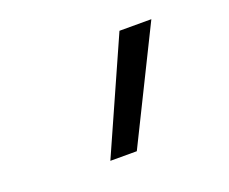

<svg xmlns="http://www.w3.org/2000/svg" viewBox="-67 -873 634 532"><g transform="rotate(-20 250.0 -607.0)"><path d="M178 -442 325 -772H419L256 -442Z"/></g></svg>

Font: Iosevka Algr
Style: Italic
Weight: 400
Italic angle: -9°
Monospace: yes
Designer: Belleve Invis
Foundry: Belleve Invis
Version: Version 26.0.2; ttfautohint (v1.8.3)